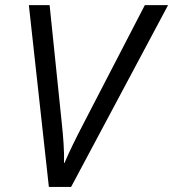

<svg xmlns="http://www.w3.org/2000/svg" viewBox="-20 -734 680 754"><path d="M171.9 0 93.3 -713.9H174.8L222.7 -249.5Q227.1 -209.5 229.7 -169.2Q232.4 -128.9 231.4 -94.2H233.4Q248 -128.9 266.4 -166.5Q284.7 -204.1 308.6 -250L548.8 -713.9H640.1L259.3 0Z"/></svg>

Font: Open Sans
Style: Italic
Weight: 400
Italic angle: -12°
Designer: Monotype Design Team
Foundry: Monotype Imaging Inc.
Version: Version 3.000; ttfautohint (v1.8.4)